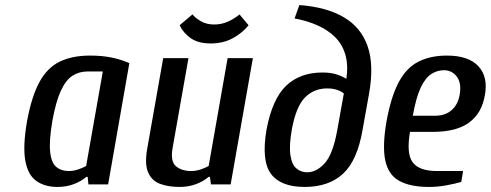

<svg xmlns="http://www.w3.org/2000/svg" viewBox="-20 -730 1943 760"><path d="M208 10Q157 10 123.5 -14Q90 -38 80 -95Q70 -152 87 -250Q105 -348 136 -405Q167 -462 216.5 -486Q266 -510 336 -510Q383 -510 420.5 -502.5Q458 -495 492 -480L408 0H330L327 -30H322Q301 -12 271.5 -1Q242 10 208 10ZM252 -53Q271 -53 290 -59.5Q309 -66 321 -73L387 -447H325Q294 -447 267.5 -430.5Q241 -414 221 -371Q201 -328 187 -250Q174 -172 178.5 -129Q183 -86 202.5 -69.5Q222 -53 252 -53Z M691 10Q646 10 613 -2.5Q580 -15 566 -48.5Q552 -82 563 -143L626 -500H726L663 -143Q654 -91 676.5 -72Q699 -53 737 -53Q756 -53 775 -59.5Q794 -66 806 -73L881 -500H981L893 0H815L811 -30H806Q785 -12 755.5 -1Q726 10 691 10ZM814 -558Q765 -558 735.5 -578.5Q706 -599 691 -630L742 -673Q754 -658 776 -645.5Q798 -633 828 -633Q858 -633 884.5 -645.5Q911 -658 928 -673L964 -630Q939 -599 901 -578.5Q863 -558 814 -558Z M1186 10Q1091 10 1052.5 -42Q1014 -94 1035 -217Q1058 -339 1113 -391Q1168 -443 1256 -443Q1288 -443 1310.5 -436Q1333 -429 1351 -418Q1359 -472 1347 -513.5Q1335 -555 1306 -583.5Q1277 -612 1236 -630Q1195 -648 1146 -657L1165 -710Q1272 -702 1340.5 -662Q1409 -622 1435 -547.5Q1461 -473 1441 -360L1415 -215Q1394 -94 1337.5 -42Q1281 10 1186 10ZM1196 -48Q1233 -48 1265.5 -84Q1298 -120 1315 -215L1341 -360Q1332 -368 1315 -374Q1298 -380 1275 -380Q1223 -380 1187.5 -344.5Q1152 -309 1135 -217Q1124 -153 1129.5 -116Q1135 -79 1153 -63.5Q1171 -48 1196 -48Z M1679 10Q1604 10 1560.5 -14Q1517 -38 1505 -95Q1493 -152 1510 -250Q1528 -348 1558.5 -405Q1589 -462 1636.5 -486Q1684 -510 1749 -510Q1835 -510 1874 -467.5Q1913 -425 1899 -352Q1887 -282 1837 -245Q1787 -208 1693 -208H1603Q1588 -122 1613.5 -87.5Q1639 -53 1710 -53H1813L1806 -10Q1783 -3 1747.5 3.5Q1712 10 1679 10ZM1614 -272H1704Q1742 -272 1767 -293.5Q1792 -315 1799 -352Q1808 -399 1789 -425.5Q1770 -452 1737 -452Q1710 -452 1686.5 -436.5Q1663 -421 1645 -382.5Q1627 -344 1614 -272Z"/></svg>

Font: Cuprum Medium
Style: Italic
Weight: 500
Italic angle: -10°
Version: Version 3.000